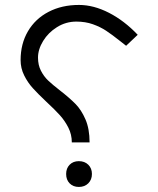

<svg xmlns="http://www.w3.org/2000/svg" viewBox="-20 -580 640 778"><path d="M168 -167.5Q133.5 -200 112.8 -223Q92 -246 77.8 -274.8Q63.5 -303.5 63.5 -336.5Q63.5 -402.5 93.2 -453.2Q123 -504 176.8 -532Q230.5 -560 300 -560Q359.5 -560 421.8 -528Q484 -496 538 -439L491 -394.5L467.5 -413Q433.5 -440 410 -455.5Q386.5 -471 356.2 -481.8Q326 -492.5 289.5 -492.5Q247 -492.5 211.2 -470.2Q175.5 -448 154.8 -414Q134 -380 134 -346.5Q134 -316.5 145.8 -293.5Q157.5 -270.5 174.8 -254Q192 -237.5 223 -213.5Q261.5 -183.5 285.5 -159.2Q309.5 -135 326.2 -96.5Q343 -58 343 -3H271Q271 -35 257 -62.8Q243 -90.5 222.8 -113Q202.5 -135.5 168 -167.5ZM248 125Q248 102 262.2 87.5Q276.5 73 299.5 73Q323 73 337.8 87.5Q352.5 102 352.5 125Q352.5 148 337.8 162.8Q323 177.5 299.5 177.5Q276.5 177.5 262.2 163Q248 148.5 248 125Z"/></svg>

Font: JuliaMono Italic
Style: Regular
Weight: 400
Italic angle: -9°
Monospace: yes
Designer: cormullion
Foundry: corm
Version: Version 0.049; ttfautohint (v1.8.4)